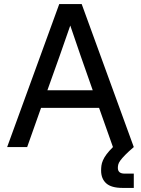

<svg xmlns="http://www.w3.org/2000/svg" viewBox="-20 -720 690 940"><path d="M580 200Q525 200 500 177.5Q475 155 475 115Q475 103 476.5 91Q478 79 484 65Q490 51 501.5 35.5Q513 20 533 0L465 -192H181L113 0H15L270 -700H380L635 0Q608 23 592.5 39Q577 55 569 66Q561 77 559 85.5Q557 94 557 102Q557 130 590 130H635V200ZM212 -278H434L375 -446L324 -595L272 -446Z"/></svg>

Font: PT Root UI Web Medium
Style: Regular
Weight: 500
Designer: Vitaly Kuzmin
Foundry: ParaType Ltd.
Version: Version 1.001W